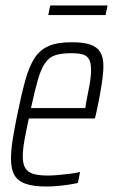

<svg xmlns="http://www.w3.org/2000/svg" viewBox="-20 -672 412 700"><path d="M150 8Q103 8 74.5 -1.5Q46 -11 33 -33Q20 -55 20 -93Q20 -122 26 -161.5Q32 -201 43 -254Q58 -328 72 -378.5Q86 -429 105.5 -459.5Q125 -490 157 -504Q189 -518 241 -518Q284 -518 309 -509.5Q334 -501 345.5 -482Q357 -463 357 -430Q357 -412 353.5 -385Q350 -358 344 -325Q338 -292 330 -256L326 -240H85Q75 -193 69 -159.5Q63 -126 63 -102Q63 -75 72 -59.5Q81 -44 101.5 -38Q122 -32 155 -32Q172 -32 193 -34Q214 -36 235 -38.5Q256 -41 272 -45L264 -5Q251 -2 232 1Q213 4 191.5 6Q170 8 150 8ZM93 -278H291L294 -298Q300 -327 306 -360Q312 -393 312 -417Q312 -444 304 -457Q296 -470 280 -474Q264 -478 240 -478Q205 -478 182.5 -471Q160 -464 145 -443Q130 -422 118.5 -382.5Q107 -343 93 -278ZM156 -617 163 -652H372L365 -617Z"/></svg>

Font: Saira Condensed ExtraLight
Style: Italic
Weight: 250
Width: 3
Italic angle: -12°
Designer: Hector Gatti with collaboration of the Omnibus-Type team
Foundry: Omnibus-Type
Version: Version 1.101